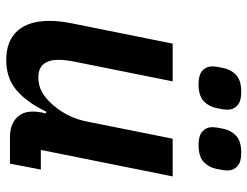

<svg xmlns="http://www.w3.org/2000/svg" viewBox="-109 -673 794 616"><g transform="rotate(90 288.0 -365.0)"><path d="M241 -522 178 -208Q172 -179 172 -155Q172 -125 185.5 -108Q199 -91 229 -91Q255 -91 276.5 -103.5Q298 -116 316 -137Q358 -185 370 -247L425 -522H546L461 -99H524L505 0H419Q383 0 360.5 -19Q338 -38 338 -73Q338 -81 339 -89Q340 -97 341 -103L344 -116H338Q309 -55 270 -21.5Q231 12 173 12Q111 12 79 -24Q47 -60 47 -126Q47 -144 49 -161.5Q51 -179 55 -199L120 -522ZM250 -605Q220 -605 206.5 -617.5Q193 -630 193 -649Q193 -654 194 -662Q195 -670 198 -684Q203 -709 220.5 -725.5Q238 -742 275 -742Q305 -742 318.5 -729.5Q332 -717 332 -698Q332 -693 331 -685Q330 -677 327 -663Q322 -638 304.5 -621.5Q287 -605 250 -605ZM445 -605Q415 -605 401.5 -617.5Q388 -630 388 -649Q388 -654 389 -662Q390 -670 393 -684Q398 -709 415.5 -725.5Q433 -742 470 -742Q500 -742 513.5 -729.5Q527 -717 527 -698Q527 -693 526 -685Q525 -677 522 -663Q517 -638 499.5 -621.5Q482 -605 445 -605Z"/></g></svg>

Font: IBM Plex Sans SmBld
Style: Italic
Weight: 600
Italic angle: -11°
Designer: Mike Abbink, Paul van der Laan, Pieter van Rosmalen
Foundry: Bold Monday
Version: Version 3.005